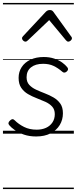

<svg xmlns="http://www.w3.org/2000/svg" viewBox="-20 -905 520 1300"><path d="M225 19Q179 19 142.5 6.5Q106 -6 80.5 -24Q55 -42 43 -57Q36 -65 37.5 -73Q39 -81 48 -89Q56 -97 63.5 -98Q71 -99 79 -91Q106 -64 143 -45.5Q180 -27 228 -27Q264 -27 291.5 -39.5Q319 -52 335 -76Q351 -100 351 -132Q351 -164 333 -183.5Q315 -203 287.5 -215.5Q260 -228 228.5 -240Q197 -252 169.5 -268Q142 -284 124 -310Q106 -336 106 -378Q106 -419 127 -451Q148 -483 186.5 -501Q225 -519 276 -519Q315 -519 346.5 -508.5Q378 -498 400.5 -482Q423 -466 436 -449Q442 -441 440.5 -434Q439 -427 431 -420Q424 -414 416 -413.5Q408 -413 401 -420Q372 -445 342 -459Q312 -473 272 -473Q220 -473 190 -449Q160 -425 160 -382Q160 -350 178 -330.5Q196 -311 224 -298Q252 -285 283.5 -273Q315 -261 342.5 -245Q370 -229 388 -204Q406 -179 406 -138Q406 -94 384.5 -58.5Q363 -23 322.5 -2Q282 19 225 19ZM152 -623Q144 -623 136.5 -630.5Q129 -638 129 -646Q129 -650 131 -653Q133 -656 136 -660L290 -825Q296 -831 302.5 -834Q309 -837 317 -837Q326 -837 331.5 -834Q337 -831 342 -824L461 -659Q465 -655 466 -651.5Q467 -648 467 -646Q467 -637 458.5 -630Q450 -623 443 -623Q437 -623 433.5 -626Q430 -629 426 -633L313 -769L170 -633Q166 -629 161.5 -626Q157 -623 152 -623ZM0 365H480V375H0ZM0 -20H480V0H0ZM0 -505H480V-500H0ZM0 -885H480V-875H0Z"/></svg>

Font: Playwrite GB J Guides
Style: Italic
Weight: 400
Italic angle: -7.01216°
Designer: Veronika Burian, José Scaglione
Foundry: TypeTogether
Version: Version 1.003